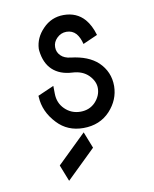

<svg xmlns="http://www.w3.org/2000/svg" viewBox="-87 -613 736 915"><g transform="rotate(-10 281.0 -155.5)"><path d="M141.6 156.2 281.2 20.5 312.5 100.1 172.9 235.8ZM284.2 -79.1Q327.6 -79.1 356 -108.4Q384.3 -138.7 384.3 -175.8Q384.3 -208.5 356 -237.8Q327.1 -267.1 277.8 -269.5Q217.3 -272.5 181.6 -306.2Q147 -338.9 140.1 -399.9Q139.6 -404.3 139.6 -408.7Q142.1 -461.9 182.6 -503.4Q224.1 -546.9 283.7 -546.9Q346.7 -546.9 384.8 -503.4Q410.2 -474.1 424.3 -425.8L353.5 -394.5Q345.7 -426.8 329.6 -445.8Q311.5 -465.8 283.2 -465.8Q256.3 -465.8 236.3 -445.8Q217.8 -427.2 217.8 -403.8Q217.8 -402.8 217.8 -401.4Q217.8 -377.9 235.4 -360.8Q251.5 -344.7 282.2 -341.3Q367.2 -331.5 412.6 -289.1Q462.4 -241.2 462.4 -172.4V-170.9Q461.4 -105.5 414.1 -53.7Q364.3 0 284.2 0Q207.5 0 158.2 -52.7Q103 -110.8 99.6 -183.6L99.1 -188.5L177.2 -222.7L177.7 -185.1Q178.2 -139.6 208.5 -109.9Q239.7 -79.1 284.2 -79.1Z"/></g></svg>

Font: NovaMono
Style: Regular
Weight: 400
Monospace: yes
Version: Version 1.2